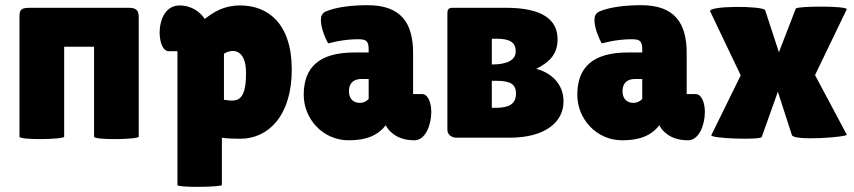

<svg xmlns="http://www.w3.org/2000/svg" viewBox="-20 -530 3286 739"><path d="M342 -4C342 10 514 7 514 -4V-464C514 -491 504 -500 475 -500H96C61 -500 55 -493 55 -465V-4C55 10 227 7 227 -4V-350H342Z M663 -333V182C663 193 834 190 834 182V0L850 2C861 3 878 4 905 4C1014 4 1103 -86 1103 -262C1103 -441 1010 -509 905 -509C841 -509 803 -484 768 -457C768 -458 737 -509 671 -509C574 -509 580 -333 629 -333ZM927 -249C927 -137 892 -138 842 -146V-323C871 -342 927 -346 927 -249Z M1570 -168V-326C1570 -442 1523 -510 1395 -510C1339 -510 1275 -504 1232 -485C1219 -478 1215 -467 1215 -452C1215 -433 1222 -410 1229 -393C1233 -382 1238 -372 1243 -363L1278 -371C1299 -375 1328 -379 1357 -379C1390 -379 1399 -373 1399 -338V-328H1344C1211 -328 1149 -273 1149 -165C1149 -73 1222 10 1322 10C1391 10 1434 -9 1465 -48C1470 -37 1478 -27 1488 -19C1505 -4 1532 10 1575 10C1618 10 1640 -50 1640 -99C1640 -136 1627 -168 1604 -168ZM1323 -179C1323 -207 1338 -226 1371 -226H1399V-149C1389 -139 1378 -134 1365 -134C1342 -134 1323 -148 1323 -179Z M2126 -379C2126 -454 2068 -500 1928 -500H1720C1707 -500 1702 -492 1702 -481V-30C1702 -13 1717 0 1737 0H1941C2076 0 2149 -58 2149 -140C2149 -211 2096 -252 2044 -265C2102 -294 2126 -327 2126 -379ZM1873 -381H1891C1944 -381 1965 -366 1965 -332C1965 -295 1924 -282 1877 -282H1873ZM1873 -219H1891C1944 -219 1966 -206 1966 -170C1966 -130 1940 -115 1888 -115H1873Z M2623 -168V-326C2623 -442 2576 -510 2448 -510C2392 -510 2328 -504 2285 -485C2272 -478 2268 -467 2268 -452C2268 -433 2275 -410 2282 -393C2286 -382 2291 -372 2296 -363L2331 -371C2352 -375 2381 -379 2410 -379C2443 -379 2452 -373 2452 -338V-328H2397C2264 -328 2202 -273 2202 -165C2202 -73 2275 10 2375 10C2444 10 2487 -9 2518 -48C2523 -37 2531 -27 2541 -19C2558 -4 2585 10 2628 10C2671 10 2693 -50 2693 -99C2693 -136 2680 -168 2657 -168ZM2376 -179C2376 -207 2391 -226 2424 -226H2452V-149C2442 -139 2431 -134 2418 -134C2395 -134 2376 -148 2376 -179Z M2925 -491C2916 -508 2698 -509 2714 -485L2831 -240L2718 -10C2709 3 2908 10 2912 -3L2974 -177L3028 -10C3036 14 3248 -3 3239 -12L3117 -241L3239 -494C3244 -508 3048 -507 3043 -497L2978 -329Z"/></svg>

Font: Lilita 2
Style: Regular
Weight: 400
Designer: Juan Montoreano
Foundry: Juan Montoreano
Version: Version 2.001